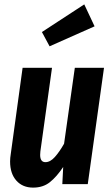

<svg xmlns="http://www.w3.org/2000/svg" viewBox="-20 -839 506 875"><path d="M26 -103Q26 -119 29 -137L83 -530H217L164 -149Q163 -143 163 -133Q163 -100 187 -100Q209 -100 230 -123.5Q251 -147 272 -184L321 -530H454L380 0H264L268 -78Q238 -33 207 -8.5Q176 16 131 16Q83 16 54.5 -16Q26 -48 26 -103ZM411 -719 206 -628 171 -693 364 -819Z"/></svg>

Font: Fira Sans Compressed SemiBold
Style: Italic
Weight: 600
Width: 1
Italic angle: -8°
Designer: bBox Type GmbH & Carrois Corporate GbR & Edenspiekermann AG
Foundry: bBox Type GmbH & Carrois Corporate GbR & Edenspiekermann AG
Version: Version 4.301